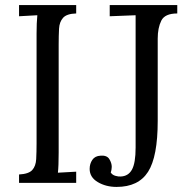

<svg xmlns="http://www.w3.org/2000/svg" viewBox="-20 -720 748 756"><path d="M280 -667Q243 -666 228.5 -650Q214 -634 212.5 -607Q211 -580 211 -544V-119Q211 -66 208 -40Q226 -41 244 -42Q262 -43 280 -44V0H55V-33Q93 -35 107 -50.5Q121 -66 122.5 -93.5Q124 -121 124 -156V-588Q124 -630 127 -660Q109 -659 91 -658Q73 -657 55 -656V-700H280ZM439 16Q397 16 365 -3Q333 -22 333 -55Q333 -75 343.5 -90.5Q354 -106 376 -107Q401 -109 410.5 -93.5Q420 -78 420 -63Q420 -59 419 -52.5Q418 -46 416 -41Q422 -31 435 -27.5Q448 -24 455 -25Q485 -26 499.5 -52Q514 -78 514 -139V-660Q489 -659 463.5 -658Q438 -657 412 -656V-700H678V-667Q629 -667 615 -638.5Q601 -610 601 -568V-244Q601 -103 563 -43.5Q525 16 439 16Z"/></svg>

Font: Lora
Style: Regular
Weight: 400
Designer: Olga Karpushina, Alexei Vanyashin (Cyrillic)
Foundry: Cyreal
Version: Version 3.005; ttfautohint (v1.8.4.7-5d5b)